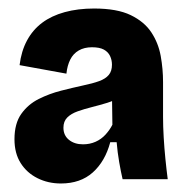

<svg xmlns="http://www.w3.org/2000/svg" viewBox="-20 -692 432 451"><path d="M123 -261Q93 -261 68 -273.5Q43 -286 28.5 -309Q14 -332 14 -365Q14 -402 30 -424.5Q46 -447 71 -459.5Q96 -472 123.5 -479Q151 -486 174 -491Q198 -496 213 -501.5Q228 -507 235.5 -516Q243 -525 243 -540Q243 -551 238.5 -560.5Q234 -570 224 -575.5Q214 -581 196 -581Q178 -581 165 -573.5Q152 -566 145 -552Q138 -538 136 -519L26 -539Q30 -572 43.5 -597Q57 -622 79 -638.5Q101 -655 132 -663.5Q163 -672 201 -672Q255 -672 287 -656.5Q319 -641 335.5 -616Q352 -591 357.5 -560.5Q363 -530 363 -499V-417Q363 -395 364.5 -369.5Q366 -344 368.5 -319Q371 -294 374 -271H268Q264 -288 260 -311Q256 -334 254 -358H239Q227 -313 198 -287Q169 -261 123 -261ZM175 -353Q191 -353 204.5 -359Q218 -365 228 -376Q238 -387 244 -399L243 -472L264 -466Q250 -456 232 -450.5Q214 -445 196 -440.5Q178 -436 162.5 -430.5Q147 -425 138 -416Q129 -407 129 -392Q129 -374 142 -363.5Q155 -353 175 -353Z"/></svg>

Font: Bricolage Grotesque 96pt ExtraBold SemiCondensed ExtraBold
Style: Regular
Weight: 800
Width: 4
Version: Version 1.001;gftools[0.9.33.dev8+g029e19f]